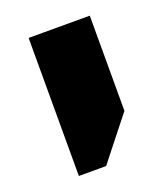

<svg xmlns="http://www.w3.org/2000/svg" viewBox="-89 -698 489 559"><g transform="rotate(-20 155.0 -418.0)"><path d="M62 -204.6V-632.3H251.5V-337.4L146.5 -204.6Z"/></g></svg>

Font: Open Sans Hebrew Extra Bold
Style: Regular
Weight: 800
Foundry: Ascender Corporation, Yanek Iontef
Version: Version 2.001;PS 002.001;hotconv 1.0.70;makeotf.lib2.5.58329